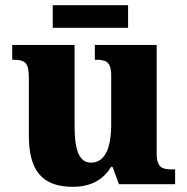

<svg xmlns="http://www.w3.org/2000/svg" viewBox="-20 -709 720 739"><path d="M183 -602H473V-689H183ZM260 10C330 10 377 -17 408 -67H413L438 0H654V-57H644C607 -57 583 -61 583 -119V-536H345V-479H349C385 -479 408 -474 408 -418V-231C408 -140 385 -83 330 -83C281 -83 267 -140 267 -226V-536H27V-479H31C81 -479 91 -464 91 -407V-188C91 -55 140 10 260 10Z"/></svg>

Font: Noto Serif Malayalam ExtraBold
Style: Regular
Weight: 800
Designer: Indian type Foundry, Jelle Bosma, Monotype Design Team
Foundry: Monotype Imaging Inc.
Version: Version 2.104